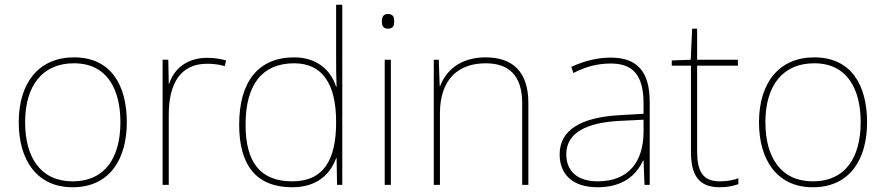

<svg xmlns="http://www.w3.org/2000/svg" viewBox="-20 -780 3738 810"><path d="M515 -264C515 -417 451 -538 292 -538C145 -538 59 -432 59 -264C59 -107 134 10 286 10C443 10 515 -109 515 -264ZM86 -264C86 -420 160 -513 292 -513C433 -513 488 -402 488 -264C488 -119 426 -15 286 -15C151 -15 86 -117 86 -264Z M853 -536C768 -536 713 -488 694 -427H692L690 -528H666V0H692V-297C692 -428 742 -511 853 -511C883 -511 903 -508 928 -501L934 -525C910 -532 885 -536 853 -536Z M1213 10C1318 10 1374 -46 1398 -113H1400L1402 0H1424V-760H1398V-543C1398 -501 1398 -459 1400 -414H1398C1376 -484 1317 -538 1221 -538C1071 -538 989 -437 989 -254C989 -83 1061 10 1213 10ZM1213 -15C1079 -15 1016 -94 1016 -254C1016 -427 1089 -513 1221 -513C1340 -513 1398 -426 1398 -266V-263C1398 -107 1346 -15 1213 -15Z M1616 -721C1596 -721 1591 -706 1591 -690C1591 -673 1596 -659 1616 -659C1640 -659 1643 -673 1643 -690C1643 -706 1640 -721 1616 -721ZM1629 -528H1603V0H1629Z M2029 -538C1917 -538 1860 -478 1837 -417H1835L1831 -528H1810V0H1836V-302C1836 -446 1914 -513 2029 -513C2126 -513 2183 -462 2183 -345V0H2209V-346C2209 -477 2143 -538 2029 -538Z M2557 -537C2498 -537 2443 -522 2390 -498L2399 -472C2456 -501 2504 -512 2557 -512C2650 -512 2695 -463 2695 -343V-300L2592 -294C2435 -285 2341 -234 2341 -129C2341 -45 2395 10 2501 10C2609 10 2665 -42 2693 -103H2695L2699 0H2721V-350C2721 -480 2666 -537 2557 -537ZM2594 -270 2695 -275V-220C2693 -99 2634 -15 2501 -15C2416 -15 2369 -58 2369 -129C2369 -222 2458 -263 2594 -270Z M3016 -15C2942 -15 2921 -61 2921 -143V-503H3093V-528H2921V-659H2900L2894 -528L2814 -525V-503H2895V-140C2895 -47 2923 10 3016 10C3051 10 3073 4 3095 -3V-28C3073 -20 3049 -15 3016 -15Z M3638 -264C3638 -417 3574 -538 3415 -538C3268 -538 3182 -432 3182 -264C3182 -107 3257 10 3409 10C3566 10 3638 -109 3638 -264ZM3209 -264C3209 -420 3283 -513 3415 -513C3556 -513 3611 -402 3611 -264C3611 -119 3549 -15 3409 -15C3274 -15 3209 -117 3209 -264Z"/></svg>

Font: Noto Sans Sinhala Thin
Style: Regular
Weight: 100
Designer: Jelle Bosma - Monotype Design Team
Foundry: Monotype Imaging Inc.
Version: Version 2.006